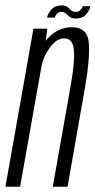

<svg xmlns="http://www.w3.org/2000/svg" viewBox="-48 -706 361 726"><path d="M-27.5 0 78.5 -597.5H131L124.5 -552Q128.5 -556.5 132 -560.5Q171.5 -603 223.5 -603Q284 -603 288 -542Q292 -481 274 -379L207.5 0H151.5L219 -380.5Q236 -477 231.2 -519Q226.5 -561 195 -561Q166 -561 140.5 -526Q118 -495.5 109.5 -458.5L28 0ZM237.5 -636Q223.5 -636 215.5 -642.2Q207.5 -648.5 201 -654.8Q194.5 -661 185.5 -661Q174 -661 167.2 -653.8Q160.5 -646.5 159.5 -639.5H130Q132.5 -654 146.2 -669.8Q160 -685.5 186 -685.5Q199.5 -685.5 207 -679.5Q214.5 -673.5 221 -667.2Q227.5 -661 238.5 -661Q248.5 -661 256 -668.2Q263.5 -675.5 264.5 -682.5H293.5Q291.5 -668.5 278 -652.2Q264.5 -636 237.5 -636Z"/></svg>

Font: Anybody Condensed Light
Style: Italic
Weight: 300
Width: 3
Italic angle: -10°
Designer: Tyler Finck
Foundry: Etcetera Type Company
Version: Version 1.010; ttfautohint (v1.8.3) -l 8 -r 50 -G 200 -x 14 